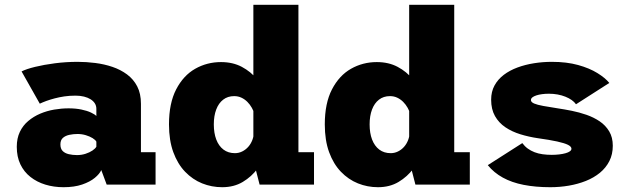

<svg xmlns="http://www.w3.org/2000/svg" viewBox="-20 -770 2640 801"><path d="M245 11Q204.5 11 169.2 0.2Q134 -10.5 107 -31.8Q80 -53 65 -84.5Q50 -116 50 -157.5Q50 -193 62.8 -219.8Q75.5 -246.5 97.8 -265.2Q120 -284 147.8 -295.8Q175.5 -307.5 206 -312.8Q236.5 -318 266 -318Q296 -318 319.8 -313Q343.5 -308 359.5 -300.5Q375.5 -293 382 -286V-316Q382 -328.5 375.8 -338.5Q369.5 -348.5 358 -355.8Q346.5 -363 330.5 -367Q314.5 -371 295 -371Q270.5 -371 248.5 -367.8Q226.5 -364.5 207.8 -359.5Q189 -354.5 173.2 -348.8Q157.5 -343 146 -337.5L70 -472Q89.5 -482 126.2 -491Q163 -500 209.2 -506Q255.5 -512 304 -512Q340.5 -512 377.8 -507.2Q415 -502.5 449 -491Q483 -479.5 510 -459.5Q537 -439.5 552.5 -409.5Q568 -379.5 568 -337V-135H629V0H425L402.5 -60.5Q395.5 -44.5 375.5 -28Q355.5 -11.5 322.8 -0.2Q290 11 245 11ZM301.5 -123Q320 -123 337 -128.5Q354 -134 366 -142.2Q378 -150.5 382 -158V-179Q378 -186.5 366.2 -193.8Q354.5 -201 338 -206Q321.5 -211 303.5 -211Q286 -211 269.5 -207.5Q253 -204 242.5 -194.8Q232 -185.5 232 -167.5Q232 -149.5 241.5 -140Q251 -130.5 267 -126.8Q283 -123 301.5 -123Z M907 11Q863 11 823.2 -5Q783.5 -21 752.2 -53.5Q721 -86 703 -135.2Q685 -184.5 685 -251Q685 -339.5 715 -397.2Q745 -455 794.2 -483Q843.5 -511 902 -511Q951.5 -511 989 -491Q1026.5 -471 1051.5 -440Q1076.5 -409 1089.2 -375.5Q1102 -342 1102 -315L1043 -291Q1038.5 -306 1030.8 -320Q1023 -334 1012 -345Q1001 -356 987.2 -362.5Q973.5 -369 957 -369Q930 -369 911 -354.2Q892 -339.5 882 -313Q872 -286.5 872 -251Q872 -215 882.2 -188Q892.5 -161 912.2 -146Q932 -131 960 -131Q976 -131 990.2 -138Q1004.5 -145 1015.5 -157.2Q1026.5 -169.5 1032.8 -186Q1039 -202.5 1039.5 -221L1104.5 -198Q1104.5 -171 1092 -135.5Q1079.5 -100 1054.5 -66.5Q1029.5 -33 992.8 -11Q956 11 907 11ZM1225 -750V-51L1141 -135H1290V0H1063L1037 -101V-750Z M1557 11Q1513 11 1473.2 -5Q1433.5 -21 1402.2 -53.5Q1371 -86 1353 -135.2Q1335 -184.5 1335 -251Q1335 -339.5 1365 -397.2Q1395 -455 1444.2 -483Q1493.5 -511 1552 -511Q1601.5 -511 1639 -491Q1676.5 -471 1701.5 -440Q1726.5 -409 1739.2 -375.5Q1752 -342 1752 -315L1693 -291Q1688.5 -306 1680.8 -320Q1673 -334 1662 -345Q1651 -356 1637.2 -362.5Q1623.5 -369 1607 -369Q1580 -369 1561 -354.2Q1542 -339.5 1532 -313Q1522 -286.5 1522 -251Q1522 -215 1532.2 -188Q1542.5 -161 1562.2 -146Q1582 -131 1610 -131Q1626 -131 1640.2 -138Q1654.5 -145 1665.5 -157.2Q1676.5 -169.5 1682.8 -186Q1689 -202.5 1689.5 -221L1754.5 -198Q1754.5 -171 1742 -135.5Q1729.5 -100 1704.5 -66.5Q1679.5 -33 1642.8 -11Q1606 11 1557 11ZM1875 -750V-51L1791 -135H1940V0H1713L1687 -101V-750Z M2276 11Q2214 11 2164.5 1.2Q2115 -8.5 2077.8 -29Q2040.5 -49.5 2015 -81L2159 -173Q2169 -159.5 2181.8 -150.2Q2194.5 -141 2210 -135Q2225.5 -129 2243.8 -126.5Q2262 -124 2282 -124Q2298.5 -124 2313.2 -125.8Q2328 -127.5 2339.5 -130.8Q2351 -134 2357.5 -138.8Q2364 -143.5 2364 -149.5Q2364 -158.5 2349.5 -165.8Q2335 -173 2304.2 -179.8Q2273.5 -186.5 2223.5 -193.5Q2186 -199 2151 -209.8Q2116 -220.5 2088.5 -239Q2061 -257.5 2045 -285.8Q2029 -314 2029 -354Q2029 -387.5 2043 -413.2Q2057 -439 2081.8 -457.8Q2106.5 -476.5 2139 -488.5Q2171.5 -500.5 2208 -506.2Q2244.5 -512 2282 -512Q2344 -512 2391.8 -498.8Q2439.5 -485.5 2472.2 -465.2Q2505 -445 2522 -424L2383 -335Q2376.5 -344.5 2365.2 -352.5Q2354 -360.5 2339 -366.5Q2324 -372.5 2306.5 -375.8Q2289 -379 2270 -379Q2255 -379 2241.5 -377.2Q2228 -375.5 2217.5 -372Q2207 -368.5 2201 -363.8Q2195 -359 2195 -352.5Q2195 -344 2208.2 -338.2Q2221.5 -332.5 2246.5 -328Q2271.5 -323.5 2307 -318Q2334 -314 2365.2 -307.8Q2396.5 -301.5 2426.8 -291Q2457 -280.5 2481.8 -263.8Q2506.5 -247 2521.5 -222Q2536.5 -197 2536.5 -162Q2536.5 -126 2522.2 -98Q2508 -70 2482.8 -49.2Q2457.5 -28.5 2424.2 -15.2Q2391 -2 2353.2 4.5Q2315.5 11 2276 11Z"/></svg>

Font: Trispace Thin ExtraBold
Style: Regular
Weight: 800
Version: Version 1.210